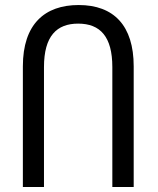

<svg xmlns="http://www.w3.org/2000/svg" viewBox="-20 -744 627 764"><path d="M71 0H155V-477C155 -601 206 -650 291 -650C379 -650 427 -598 427 -477V0H512V-480C512 -642 433 -724 293 -724C158 -724 71 -648 71 -480Z"/></svg>

Font: Noto Sans Georgian Condensed
Style: Regular
Weight: 400
Width: 3
Designer: Monotype Design Team, Akaki Razmadze
Foundry: Google LLC
Version: Version 2.005